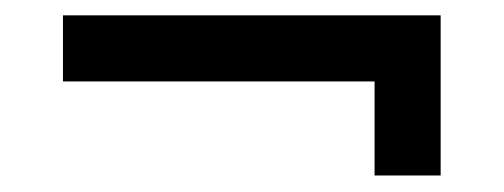

<svg xmlns="http://www.w3.org/2000/svg" viewBox="-20 -412 640 244"><path d="M456 -189V-308.5H60V-392.5H540V-189Z"/></svg>

Font: Vela Sans SemBd
Style: Regular
Weight: 600
Designer: Principal design: Mikhail Sharanda - project Manrope.
Design modification: Ravid Balaliev
Foundry: Mikhail Sharanda
Version: Version 1.001